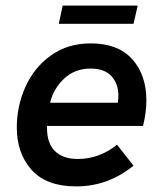

<svg xmlns="http://www.w3.org/2000/svg" viewBox="-20 -657 582 686"><path d="M40 -202Q40 -278 71 -347Q102 -416 162 -459Q222 -502 304 -502Q402 -502 452.5 -445.5Q503 -389 503 -298Q503 -255 491 -207H148V-199Q148 -145 176.5 -117Q205 -89 258 -89Q335 -89 398 -140L457 -65Q366 9 252 9Q146 9 93 -50Q40 -109 40 -202ZM401 -290Q403 -306 403 -316Q403 -357 378.5 -384.5Q354 -412 304 -412Q247 -412 209 -376Q171 -340 159 -290ZM204 -637H472L457 -572H190Z"/></svg>

Font: Hanken Grotesk SemiBold
Style: Italic
Weight: 600
Italic angle: -8°
Designer: Alfredo Marco Pradil
Foundry: Hanken Design Co.
Version: Version 3.014